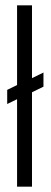

<svg xmlns="http://www.w3.org/2000/svg" viewBox="-20 -700 190 720"><path d="M44 0V-328L7 -310V-363L44 -381V-680H100V-407L143 -428V-375L100 -354V0Z"/></svg>

Font: Bricolage Grotesque 96pt Condensed ExtraLight
Style: Regular
Weight: 200
Width: 3
Designer: Mathieu Triay
Foundry: Atelier Triay
Version: Version 1.001; ttfautohint (v1.8.4.7-5d5b);gftools[0.9.33.de